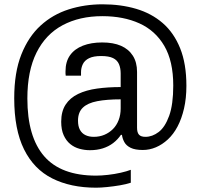

<svg xmlns="http://www.w3.org/2000/svg" viewBox="-20 -718 931 891"><path d="M426 153Q308 153 222.5 110Q137 67 91.5 -25Q46 -117 46 -262Q46 -382 79 -465Q112 -548 168.5 -599.5Q225 -651 299 -674.5Q373 -698 456 -698Q541 -698 612 -677Q683 -656 735 -611Q787 -566 816 -494Q845 -422 845 -320Q845 -262 834 -214.5Q823 -167 804 -131Q785 -95 759 -71Q733 -47 703.5 -34.5Q674 -22 643 -22Q607 -22 586.5 -32Q566 -42 557 -58.5Q548 -75 546 -92H541Q526 -70 505 -54Q484 -38 457 -29.5Q430 -21 397 -21Q373 -21 349 -27.5Q325 -34 306 -49.5Q287 -65 275.5 -90.5Q264 -116 264 -153Q264 -201 284.5 -232.5Q305 -264 342.5 -282Q380 -300 430.5 -307Q481 -314 540 -314V-377Q540 -402 532 -420.5Q524 -439 504.5 -448.5Q485 -458 449 -458Q414 -458 393.5 -448Q373 -438 364.5 -420.5Q356 -403 356 -383V-367H285Q284 -372 284 -376.5Q284 -381 284 -387Q284 -432 305 -461.5Q326 -491 364.5 -506Q403 -521 454 -521Q506 -521 541.5 -505.5Q577 -490 596.5 -459.5Q616 -429 616 -384V-125Q616 -103 625 -93Q634 -83 655 -83Q687 -83 716.5 -105.5Q746 -128 765 -180.5Q784 -233 784 -321Q784 -434 742.5 -505Q701 -576 627 -609.5Q553 -643 455 -643Q349 -643 270.5 -601Q192 -559 149.5 -474Q107 -389 107 -261Q107 -83 185 7Q263 97 426 97Q450 97 481 93.5Q512 90 540.5 83.5Q569 77 587 70V130Q566 137 536.5 142Q507 147 477 150Q447 153 426 153ZM415 -83Q442 -83 464.5 -92.5Q487 -102 504 -119Q521 -136 530.5 -160.5Q540 -185 540 -215V-257Q476 -257 431.5 -248.5Q387 -240 364.5 -218.5Q342 -197 342 -158Q342 -132 351 -115.5Q360 -99 376.5 -91Q393 -83 415 -83Z"/></svg>

Font: Archivo SemiCondensed
Style: Regular
Weight: 400
Width: 4
Designer: Hector Gatti
Foundry: Omnibus-Type
Version: Version 2.001